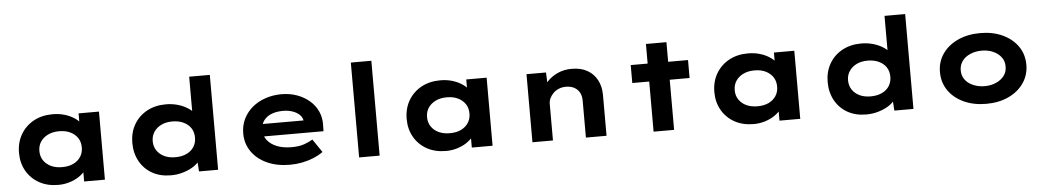

<svg xmlns="http://www.w3.org/2000/svg" viewBox="-39 -1111 8117 1492"><g transform="rotate(-5 4019.5 -364.5)"><path d="M368 9Q283 9 219.5 -26.5Q156 -62 120.5 -124Q85 -186 85 -265Q85 -346 121.5 -408.5Q158 -471 222 -506.5Q286 -542 371 -542Q420 -542 461.5 -530Q503 -518 534.5 -498Q566 -478 585.5 -454.5Q605 -431 611 -407L573 -405V-531H732V0H570V-141L604 -132Q600 -107 579.5 -82Q559 -57 527.5 -36.5Q496 -16 455 -3.5Q414 9 368 9ZM410 -126Q461 -126 497.5 -143.5Q534 -161 554.5 -192.5Q575 -224 575 -265Q575 -308 554.5 -339Q534 -370 497.5 -388Q461 -406 410 -406Q360 -406 323 -388Q286 -370 265 -339Q244 -308 244 -265Q244 -224 265 -192.5Q286 -161 323 -143.5Q360 -126 410 -126Z M1246 11Q1163 11 1101 -24Q1039 -59 1004 -122Q969 -185 969 -265Q969 -346 1005 -408.5Q1041 -471 1105.5 -506.5Q1170 -542 1254 -542Q1302 -542 1343.5 -530.5Q1385 -519 1417.5 -499.5Q1450 -480 1469.5 -456Q1489 -432 1492 -407L1454 -398V-740H1615V0H1466L1457 -134L1489 -124Q1486 -99 1465.5 -75Q1445 -51 1412 -32Q1379 -13 1336.5 -1Q1294 11 1246 11ZM1293 -126Q1343 -126 1380.5 -143.5Q1418 -161 1438 -192.5Q1458 -224 1458 -265Q1458 -307 1438 -338Q1418 -369 1380.5 -387Q1343 -405 1293 -405Q1243 -405 1206.5 -387Q1170 -369 1149 -338Q1128 -307 1128 -265Q1128 -224 1149 -192.5Q1170 -161 1206.5 -143.5Q1243 -126 1293 -126Z M2175 10Q2073 10 1996 -25.5Q1919 -61 1876.5 -123Q1834 -185 1834 -263Q1834 -327 1859.5 -378Q1885 -429 1928.5 -465.5Q1972 -502 2031 -522Q2090 -542 2155 -542Q2221 -542 2276.5 -522Q2332 -502 2373.5 -466.5Q2415 -431 2437.5 -382Q2460 -333 2458 -274L2457 -227H1944L1921 -324H2327L2310 -302V-322Q2306 -349 2285 -369Q2264 -389 2231 -400.5Q2198 -412 2157 -412Q2108 -412 2069 -397.5Q2030 -383 2007 -352.5Q1984 -322 1984 -275Q1984 -232 2010.5 -198Q2037 -164 2085 -144.5Q2133 -125 2199 -125Q2260 -125 2299.5 -139.5Q2339 -154 2365 -170L2435 -67Q2400 -42 2358 -25Q2316 -8 2270 1Q2224 10 2175 10Z M2715 0V-740H2875V0Z M3392 9Q3307 9 3243.5 -26.5Q3180 -62 3144.5 -124Q3109 -186 3109 -265Q3109 -346 3145.5 -408.5Q3182 -471 3246 -506.5Q3310 -542 3395 -542Q3444 -542 3485.5 -530Q3527 -518 3558.5 -498Q3590 -478 3609.5 -454.5Q3629 -431 3635 -407L3597 -405V-531H3756V0H3594V-141L3628 -132Q3624 -107 3603.5 -82Q3583 -57 3551.5 -36.5Q3520 -16 3479 -3.5Q3438 9 3392 9ZM3434 -126Q3485 -126 3521.5 -143.5Q3558 -161 3578.5 -192.5Q3599 -224 3599 -265Q3599 -308 3578.5 -339Q3558 -370 3521.5 -388Q3485 -406 3434 -406Q3384 -406 3347 -388Q3310 -370 3289 -339Q3268 -308 3268 -265Q3268 -224 3289 -192.5Q3310 -161 3347 -143.5Q3384 -126 3434 -126Z M4067 0V-531H4219L4225 -397L4184 -387Q4197 -428 4230 -463Q4263 -498 4311.5 -520Q4360 -542 4420 -542Q4492 -542 4542 -513.5Q4592 -485 4618.5 -434.5Q4645 -384 4645 -318V0H4484V-289Q4484 -326 4469 -352.5Q4454 -379 4427 -393Q4400 -407 4363 -407Q4332 -407 4306.5 -396Q4281 -385 4263.5 -367Q4246 -349 4236.5 -328.5Q4227 -308 4227 -287V0H4148Q4111 0 4091 0Q4071 0 4067 0Z M5012 0V-684H5172V0ZM4880 -391V-531H5327V-391Z M5792 9Q5707 9 5643.5 -26.5Q5580 -62 5544.5 -124Q5509 -186 5509 -265Q5509 -346 5545.5 -408.5Q5582 -471 5646 -506.5Q5710 -542 5795 -542Q5844 -542 5885.5 -530Q5927 -518 5958.5 -498Q5990 -478 6009.5 -454.5Q6029 -431 6035 -407L5997 -405V-531H6156V0H5994V-141L6028 -132Q6024 -107 6003.5 -82Q5983 -57 5951.5 -36.5Q5920 -16 5879 -3.5Q5838 9 5792 9ZM5834 -126Q5885 -126 5921.5 -143.5Q5958 -161 5978.5 -192.5Q5999 -224 5999 -265Q5999 -308 5978.5 -339Q5958 -370 5921.5 -388Q5885 -406 5834 -406Q5784 -406 5747 -388Q5710 -370 5689 -339Q5668 -308 5668 -265Q5668 -224 5689 -192.5Q5710 -161 5747 -143.5Q5784 -126 5834 -126Z M6670 11Q6587 11 6525 -24Q6463 -59 6428 -122Q6393 -185 6393 -265Q6393 -346 6429 -408.5Q6465 -471 6529.5 -506.5Q6594 -542 6678 -542Q6726 -542 6767.5 -530.5Q6809 -519 6841.5 -499.5Q6874 -480 6893.5 -456Q6913 -432 6916 -407L6878 -398V-740H7039V0H6890L6881 -134L6913 -124Q6910 -99 6889.5 -75Q6869 -51 6836 -32Q6803 -13 6760.5 -1Q6718 11 6670 11ZM6717 -126Q6767 -126 6804.5 -143.5Q6842 -161 6862 -192.5Q6882 -224 6882 -265Q6882 -307 6862 -338Q6842 -369 6804.5 -387Q6767 -405 6717 -405Q6667 -405 6630.5 -387Q6594 -369 6573 -338Q6552 -307 6552 -265Q6552 -224 6573 -192.5Q6594 -161 6630.5 -143.5Q6667 -126 6717 -126Z M7607 10Q7508 10 7431.5 -25.5Q7355 -61 7312 -123.5Q7269 -186 7269 -266Q7269 -347 7312 -409Q7355 -471 7431.5 -506.5Q7508 -542 7607 -542Q7705 -542 7781 -506.5Q7857 -471 7900 -409Q7943 -347 7943 -266Q7943 -186 7900 -123.5Q7857 -61 7781 -25.5Q7705 10 7607 10ZM7607 -128Q7655 -128 7695 -145.5Q7735 -163 7758.5 -194Q7782 -225 7781 -266Q7782 -307 7758.5 -338.5Q7735 -370 7695 -387.5Q7655 -405 7607 -405Q7558 -405 7517 -387.5Q7476 -370 7453.5 -338.5Q7431 -307 7431 -266Q7431 -225 7453.5 -194Q7476 -163 7517 -145.5Q7558 -128 7607 -128Z"/></g></svg>

Font: Lexend Mega
Style: Bold
Weight: 700
Version: Version 1.007